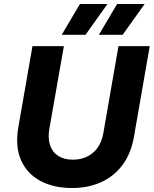

<svg xmlns="http://www.w3.org/2000/svg" viewBox="-20 -932 773 966"><path d="M72.2 -291.8 143.4 -700H301.4L228.4 -284.6Q220 -235.4 232.3 -200.2Q244.6 -165 274.1 -146.8Q303.6 -128.6 346.8 -128.6Q386.2 -128.6 418 -143.9Q449.8 -159.2 470.9 -188.7Q492 -218.2 499.6 -260.2L576 -700H733.4L653.8 -243Q639.2 -159.8 596.5 -102.3Q553.8 -44.8 488.7 -15.4Q423.6 14 342.6 14Q249.8 14 182.7 -22Q115.6 -58 85.6 -126.8Q55.6 -195.6 72.2 -291.8ZM290.4 -756.8 382.2 -912H520.8L410 -756.8ZM477.4 -756.8 569.2 -912H707.8L597 -756.8Z"/></svg>

Font: Fixel Italic Variable 20240409 Display Thin
Style: Italic
Weight: 100
Italic angle: -10°
Designer: AlfaBravo + MacPaw
Foundry: Kyrylo Tkachov, Marchela Mozhyna, Serhii Makarenko, Maria Weinstein, Zakhar Kryvoshyya
Version: Version 1.211;Glyphs 3.2 (3225)